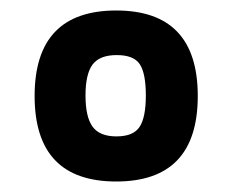

<svg xmlns="http://www.w3.org/2000/svg" viewBox="-20 -679 443 366"><path d="M46 -496Q46 -659 201.5 -659Q357 -659 357 -496Q357 -333 201.5 -333Q46 -333 46 -496ZM156.5 -437.5Q170 -419 202 -419Q234 -419 246 -437Q258 -455 258 -497Q258 -539 246.5 -556.5Q235 -574 202.5 -574Q170 -574 156.5 -556Q143 -538 143 -497Q143 -456 156.5 -437.5Z"/></svg>

Font: TitilliumWebSemiBold
Style: Bold
Weight: 600
Version: Version 1.001;PS 57.000;hotconv 1.0.70;makeotf.lib2.5.55311